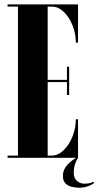

<svg xmlns="http://www.w3.org/2000/svg" viewBox="-20 -720 450 876"><path d="M14.5 0V-10H62V-690H14.5V-700H336V-525.5H326Q326 -566 311 -603.8Q296 -641.5 271 -665.8Q246 -690 215.5 -690H197.5V-355.5H285.5V-415.5H295.5V-286.5H285.5V-345.5H197.5V-10H215Q245 -10 270.2 -34.5Q295.5 -59 310.8 -97.2Q326 -135.5 326 -176H336V0Q327.5 12 322 29.5Q316.5 47 316.5 69.5Q316.5 92.5 331 105.2Q345.5 118 365.5 118Q380 118 389.8 115.5Q399.5 113 406 109.5L410.5 114Q398 124.5 379 130.5Q360 136.5 342 136.5Q325.5 136.5 308.2 132.5Q291 128.5 279 117Q267 105.5 267 82.5Q267 61.5 277.5 45.2Q288 29 302.2 17.8Q316.5 6.5 327 0Z"/></svg>

Font: Imbue 100pt ExtraBold
Style: Regular
Weight: 800
Designer: Tyler Finck
Foundry: Etcetera Type Company
Version: Version 1.102; ttfautohint (v1.8.3)